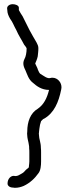

<svg xmlns="http://www.w3.org/2000/svg" viewBox="-20 -718 333 916"><path d="M166 -75C165 -77 165 -81 166 -86V-88C166 -92 167 -98 168 -105L171 -123L176 -140C176 -140 188 -153 189 -151C238 -178 260 -231 272 -291C278 -315 263 -340 240 -346C234 -347 228 -348 221 -346C206 -341 189 -356 172 -366C167 -371 165 -376 161 -385C159 -394 151 -407 148 -415C152 -425 157 -435 160 -449L162 -468C163 -476 163 -483 163 -489C163 -498 159 -507 154 -516C141 -539 133 -551 121 -574L88 -640C83 -648 74 -661 70 -670V-681C70 -692 54 -698 41 -698C24 -698 14 -688 14 -679V-677L15 -668C15 -656 20 -643 28 -629C42 -610 45 -597 58 -574C68 -550 84 -527 95 -505C97 -503 107 -490 107 -487C107 -467 103 -447 97 -437C85 -414 95 -396 102 -381C110 -363 116 -339 137 -323C154 -308 178 -289 214 -289C204 -249 189 -219 160 -199C126 -179 110 -139 110 -90C109 -84 109 -77 110 -71C110 -62 114 -46 116 -37L118 -25C119 -22 119 -17 119 -11V-10C120 -3 120 3 120 9V52C120 58 119 65 118 74V76C118 84 114 83 104 92C95 102 93 105 82 111C71 117 65 122 53 122L46 121H45C32 121 16 134 16 158C16 168 26 177 43 177L50 178H51C68 178 81 174 93 169C123 155 146 133 163 109C174 96 176 71 176 52V9C176 3 176 -4 175 -13C175 -39 166 -55 166 -73Z"/></svg>

Font: Stray Cat
Style: BdCn
Weight: 700
Version: Version 1.0